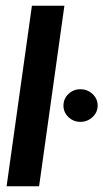

<svg xmlns="http://www.w3.org/2000/svg" viewBox="-20 -652 362 672"><path d="M3.1 0 91.7 -631.9H205.4L116.8 0ZM261.3 -225.5Q237 -225.5 219.5 -242.2Q202.1 -259 202.1 -282.3Q202.1 -306.3 219.5 -323Q237 -339.7 261.3 -339.7Q286 -339.7 303.9 -323Q321.8 -306.3 321.8 -282.3Q321.8 -259 303.9 -242.2Q286 -225.5 261.3 -225.5Z"/></svg>

Font: Alumni Sans Thin
Style: Italic
Weight: 100
Italic angle: -8°
Designer: Robert E. Leuschke
Foundry: Robert E. Leuschke
Version: Version 1.016